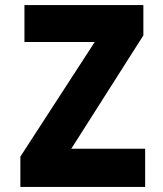

<svg xmlns="http://www.w3.org/2000/svg" viewBox="-20 -734 640 754"><path d="M60 0V-119L352 -569H76V-714H543V-595L260 -150H550V0Z"/></svg>

Font: Noto Sans Mono Black
Style: Regular
Weight: 900
Designer: Monotype Design Team
Foundry: Monotype Imaging Inc.
Version: Version 2.014